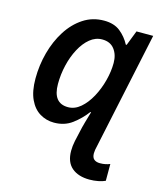

<svg xmlns="http://www.w3.org/2000/svg" viewBox="-117 -638 820 965"><g transform="rotate(15 293.0 -155.5)"><path d="M439.5 240.2Q381.3 240.2 347.4 211.4Q313.5 182.6 313.5 124Q313.5 99.1 319.3 71.3L331.1 19Q335.4 -2 344.2 -33.2Q353 -64.5 360.4 -88.9H356.4Q326.7 -49.3 287.1 -19.8Q247.6 9.8 192.9 9.8Q152.8 9.8 119.4 -10.3Q85.9 -30.3 66.2 -72.5Q46.4 -114.7 46.4 -180.7Q46.4 -250 64.2 -315.9Q82 -381.8 115.7 -434.8Q149.4 -487.8 197.3 -519.3Q245.1 -550.8 305.2 -550.8Q357.4 -550.8 389.4 -525.1Q421.4 -499.5 440.9 -462.4H445.3L475.6 -540.5H562.5L434.1 63.5Q427.2 90.8 427.2 106.4Q427.2 128.4 438.5 137.7Q449.7 147 468.8 147Q484.9 147 497.6 144.3Q510.3 141.6 521 137.2V224.6Q507.3 231.4 485.1 235.8Q462.9 240.2 439.5 240.2ZM241.2 -83.5Q275.9 -83.5 305.9 -109.1Q335.9 -134.8 358.4 -176.3Q380.9 -217.8 393.3 -265.6Q405.8 -313.5 405.8 -357.4Q405.8 -400.4 384 -428.7Q362.3 -457 320.3 -457Q285.6 -457 256.8 -433.3Q228 -409.7 206.8 -369.9Q185.5 -330.1 174.1 -281.7Q162.6 -233.4 162.6 -183.6Q162.6 -83.5 241.2 -83.5Z"/></g></svg>

Font: Open Sans SemiBold
Style: Italic
Weight: 600
Italic angle: -12°
Designer: Monotype Design Team
Foundry: Monotype Imaging Inc.
Version: Version 3.003; ttfautohint (v1.8.4)